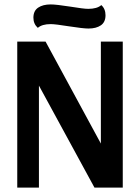

<svg xmlns="http://www.w3.org/2000/svg" viewBox="-20 -848 632 868"><path d="M58 0V-660H186L436 -199V-660H535V0H407L156 -461V0ZM457 -779Q457 -748 436 -733.5Q415 -719 380 -719Q356 -719 292 -729Q230 -739 209 -739Q170 -739 151 -722Q131 -740 131 -768Q131 -799 152.5 -813.5Q174 -828 209 -828Q234 -828 298 -818Q358 -808 379 -808Q419 -808 438 -825Q457 -808 457 -779Z"/></svg>

Font: Sansita Medium
Style: Regular
Weight: 500
Designer: Pablo Cosgaya
Foundry: Omnibus-Type
Version: Version 1.006